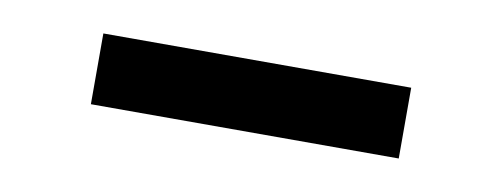

<svg xmlns="http://www.w3.org/2000/svg" viewBox="-26 -772 534 206"><g transform="rotate(10 241.0 -669.5)"><path d="M411.1 -630.9H75.7V-708H411.1Z"/></g></svg>

Font: TypoPRO Roboto
Style: Regular
Weight: 500
Designer: Google
Version: Version 2.136; 2016